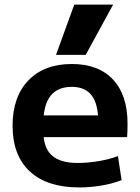

<svg xmlns="http://www.w3.org/2000/svg" viewBox="-20 -810 612 840"><path d="M326 10Q186 10 110.5 -60Q35 -130 35 -260Q35 -386 104 -458Q173 -530 294 -530Q411 -530 474.5 -462Q538 -394 538 -269Q538 -255 537.5 -237Q537 -219 536 -210H112V-305H429L410 -276Q410 -354 381.5 -392Q353 -430 294 -430Q232 -430 201 -390.5Q170 -351 170 -273V-233Q170 -163 207 -130Q244 -97 320 -97Q363 -97 411 -105Q459 -113 496 -127L512 -22Q475 -7 425.5 1.5Q376 10 326 10ZM355 -570H225L305 -790H475Z"/></svg>

Font: M PLUS 1 Thin
Style: Bold
Weight: 700
Version: Version 1.001